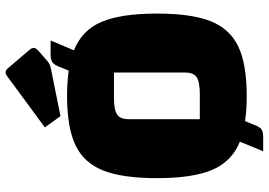

<svg xmlns="http://www.w3.org/2000/svg" viewBox="-160 -744 979 700"><g transform="rotate(-90 330.0 -394.5)"><path d="M30 0ZM630 -312Q630 -186 602 -116Q574 -46 509.5 -15.5Q445 15 330 15Q279 15 238 9L222 48Q215 65 206 70Q197 75 179 75H128L163 -10Q91 -39 60.5 -110Q30 -181 30 -312Q30 -438 58 -508.5Q86 -579 150.5 -609.5Q215 -640 330 -640Q381 -640 422 -634L438 -673Q445 -689 454 -694.5Q463 -700 481 -700H532L496 -615Q569 -586 599.5 -515Q630 -444 630 -312ZM415 -469H323Q279 -469 262 -457.5Q245 -446 245 -416V-156H336Q381 -156 398 -167.5Q415 -179 415 -209ZM215 -721 404 -860Q409 -864 415 -864Q420 -864 423.5 -862Q427 -860 433 -853L496 -779Q505 -769 505 -762Q505 -754 494 -744L456 -711Q445 -702 430 -699L256 -664Z"/></g></svg>

Font: Changa Black
Style: Regular
Weight: 900
Designer: Eduardo Rodriguez Tunni
Foundry: Eduardo Rodriguez Tunni
Version: Version 2.001; ttfautohint (v1.5.10-5e6f)